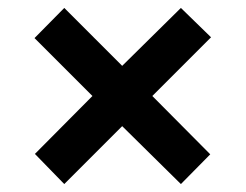

<svg xmlns="http://www.w3.org/2000/svg" viewBox="-20 -595 621 484"><path d="M436 -575 512 -501 364 -353 510 -206 436 -131 288 -277 142 -131 68 -207 213 -353 67 -499 142 -575 288 -429Z"/></svg>

Font: Noto Sans Meetei Mayek
Style: Bold
Weight: 700
Designer: Monotype Design Team and Neelakash Kshetrimayum
Foundry: Monotype Imaging Inc.
Version: Version 2.002; ttfautohint (v1.8.4.7-5d5b)